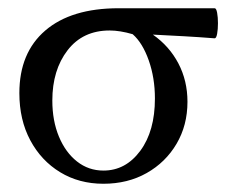

<svg xmlns="http://www.w3.org/2000/svg" viewBox="-20 -435 557 466"><path d="M231 11Q172 11 126 -17Q80 -45 53.5 -94.5Q27 -144 27 -209Q27 -307 90 -361Q153 -415 268 -415H501Q505 -415 507 -404Q509 -393 509 -378.5Q509 -364 507 -353Q505 -342 501 -342Q463 -345 427 -347Q391 -349 351 -351Q391 -323 413 -281Q435 -239 435 -188Q435 -131 408.5 -86Q382 -41 336 -15Q290 11 231 11ZM231 -21Q285 -21 320.5 -69Q356 -117 356 -196Q356 -246 341 -288.5Q326 -331 302 -352Q271 -361 246 -361Q181 -361 144 -313Q107 -265 107 -191Q107 -142 123 -103.5Q139 -65 167 -43Q195 -21 231 -21Z"/></svg>

Font: Junicode SmExp
Style: Regular
Weight: 400
Width: 6
Designer: Peter S. Baker
Version: Version 2.205; ttfautohint (v1.8.4)